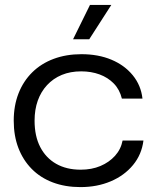

<svg xmlns="http://www.w3.org/2000/svg" viewBox="-20 -754 634 783"><path d="M308 9Q246 9 195.5 -10Q145 -29 109.5 -65Q74 -101 55 -150.5Q36 -200 36 -262Q36 -323 55.5 -373Q75 -423 111.5 -459Q148 -495 199 -514Q250 -533 312 -533Q381 -533 434.5 -510.5Q488 -488 521.5 -447Q555 -406 561 -352H477Q468 -389 444 -413.5Q420 -438 386 -450.5Q352 -463 311 -463Q267 -463 232 -448.5Q197 -434 172 -407Q147 -380 134 -343.5Q121 -307 121 -262Q121 -199 144 -154.5Q167 -110 209 -86Q251 -62 309 -62Q354 -62 389.5 -77Q425 -92 449 -118.5Q473 -145 480 -181H565Q558 -124 522.5 -81Q487 -38 431.5 -14.5Q376 9 308 9ZM278 -594 347 -734H434L344 -594Z"/></svg>

Font: Mona Sans SemiExpanded
Style: Regular
Weight: 400
Width: 6
Designer: Deni Anggara
Foundry: GitHub
Version: Version 2.000